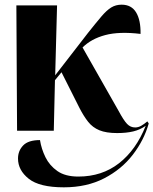

<svg xmlns="http://www.w3.org/2000/svg" viewBox="-20 -559 656 821"><path d="M53 0 50 -536H224L216 -237L356 -418Q391 -462 413.5 -488.5Q436 -515 455.5 -527Q475 -539 500 -539Q542 -539 562 -506Q582 -473 581 -414Q490 -425 430 -409Q370 -393 333 -356L487 -85Q509 -44 523.5 -29Q538 -14 558 -14Q571 -14 583.5 -21Q596 -28 610 -40L616 -31Q596 40 548 102.5Q500 165 425.5 203.5Q351 242 253 242Q149 242 103 205.5Q57 169 57 119Q57 86 79 63Q101 40 151 40Q157 78 174.5 113.5Q192 149 225.5 172.5Q259 196 315 196Q416 196 489 139Q562 82 603 -21Q579 -4 549.5 3Q520 10 481 10Q434 10 405 -2Q376 -14 357 -38Q338 -62 320 -97L243 -250L215 -216L210 0Z"/></svg>

Font: Noto Serif Display SemiCondensed ExtraBold
Style: Regular
Weight: 800
Width: 4
Designer: Monotype Design Team
Foundry: Monotype Imaging Inc.
Version: Version 2.009